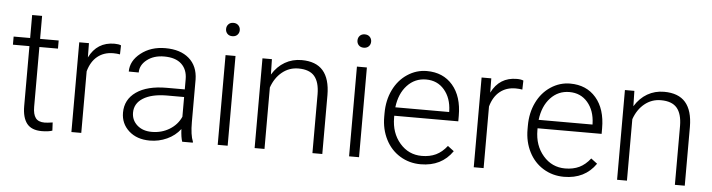

<svg xmlns="http://www.w3.org/2000/svg" viewBox="-46 -919 4174 1126"><g transform="rotate(5 2041.5 -356.0)"><path d="M167 -663.6V-528.3H276.4V-480.5H167V-128.4Q167 -84.5 182.9 -63Q198.7 -41.5 235.8 -41.5Q250.5 -41.5 283.2 -46.4L285.6 1.5Q262.7 9.8 223.1 9.8Q163.1 9.8 135.7 -25.1Q108.4 -60.1 108.4 -127.9V-480.5H11.2V-528.3H108.4V-663.6Z M641.6 -478.5Q623 -481.9 602.1 -481.9Q547.4 -481.9 509.5 -451.4Q471.7 -420.9 455.6 -362.8V0H397.5V-528.3H454.6L455.6 -444.3Q502 -538.1 604.5 -538.1Q628.9 -538.1 643.1 -531.7Z M1049.8 0Q1041 -24.9 1038.6 -73.7Q1007.8 -33.7 960.2 -12Q912.6 9.8 859.4 9.8Q783.2 9.8 736.1 -32.7Q689 -75.2 689 -140.1Q689 -217.3 753.2 -262.2Q817.4 -307.1 932.1 -307.1H1038.1V-367.2Q1038.1 -423.8 1003.2 -456.3Q968.3 -488.8 901.4 -488.8Q840.3 -488.8 800.3 -457.5Q760.3 -426.3 760.3 -382.3L701.7 -382.8Q701.7 -445.8 760.3 -491.9Q818.8 -538.1 904.3 -538.1Q992.7 -538.1 1043.7 -493.9Q1094.7 -449.7 1096.2 -370.6V-120.6Q1096.2 -43.9 1112.3 -5.9V0ZM866.2 -42Q924.8 -42 970.9 -70.3Q1017.1 -98.6 1038.1 -146V-262.2H933.6Q846.2 -261.2 796.9 -230.2Q747.6 -199.2 747.6 -145Q747.6 -100.6 780.5 -71.3Q813.5 -42 866.2 -42Z M1317.4 0H1258.8V-528.3H1317.4ZM1248.5 -681.2Q1248.5 -697.8 1259.3 -709.2Q1270 -720.7 1288.6 -720.7Q1307.1 -720.7 1318.1 -709.2Q1329.1 -697.8 1329.1 -681.2Q1329.1 -664.6 1318.1 -653.3Q1307.1 -642.1 1288.6 -642.1Q1270 -642.1 1259.3 -653.3Q1248.5 -664.6 1248.5 -681.2Z M1531.7 -528.3 1533.7 -438Q1563.5 -486.8 1607.9 -512.5Q1652.3 -538.1 1706.1 -538.1Q1791 -538.1 1832.5 -490.2Q1874 -442.4 1874.5 -346.7V0H1816.4V-347.2Q1815.9 -418 1786.4 -452.6Q1756.8 -487.3 1691.9 -487.3Q1637.7 -487.3 1595.9 -453.4Q1554.2 -419.4 1534.2 -361.8V0H1476.1V-528.3Z M2090.8 0H2032.2V-528.3H2090.8ZM2022 -681.2Q2022 -697.8 2032.7 -709.2Q2043.5 -720.7 2062 -720.7Q2080.6 -720.7 2091.6 -709.2Q2102.5 -697.8 2102.5 -681.2Q2102.5 -664.6 2091.6 -653.3Q2080.6 -642.1 2062 -642.1Q2043.5 -642.1 2032.7 -653.3Q2022 -664.6 2022 -681.2Z M2454.1 9.8Q2386.7 9.8 2332.3 -23.4Q2277.8 -56.6 2247.6 -116Q2217.3 -175.3 2217.3 -249V-270Q2217.3 -346.2 2246.8 -407.2Q2276.4 -468.3 2329.1 -503.2Q2381.8 -538.1 2443.4 -538.1Q2539.6 -538.1 2595.9 -472.4Q2652.3 -406.7 2652.3 -293V-260.3H2275.4V-249Q2275.4 -159.2 2326.9 -99.4Q2378.4 -39.6 2456.5 -39.6Q2503.4 -39.6 2539.3 -56.6Q2575.2 -73.7 2604.5 -111.3L2641.1 -83.5Q2576.7 9.8 2454.1 9.8ZM2443.4 -488.3Q2377.4 -488.3 2332.3 -439.9Q2287.1 -391.6 2277.3 -310.1H2594.2V-316.4Q2591.8 -392.6 2550.8 -440.4Q2509.8 -488.3 2443.4 -488.3Z M3010.3 -478.5Q2991.7 -481.9 2970.7 -481.9Q2916 -481.9 2878.2 -451.4Q2840.3 -420.9 2824.2 -362.8V0H2766.1V-528.3H2823.2L2824.2 -444.3Q2870.6 -538.1 2973.1 -538.1Q2997.6 -538.1 3011.7 -531.7Z M3297.9 9.8Q3230.5 9.8 3176 -23.4Q3121.6 -56.6 3091.3 -116Q3061 -175.3 3061 -249V-270Q3061 -346.2 3090.6 -407.2Q3120.1 -468.3 3172.9 -503.2Q3225.6 -538.1 3287.1 -538.1Q3383.3 -538.1 3439.7 -472.4Q3496.1 -406.7 3496.1 -293V-260.3H3119.1V-249Q3119.1 -159.2 3170.7 -99.4Q3222.2 -39.6 3300.3 -39.6Q3347.2 -39.6 3383.1 -56.6Q3418.9 -73.7 3448.2 -111.3L3484.9 -83.5Q3420.4 9.8 3297.9 9.8ZM3287.1 -488.3Q3221.2 -488.3 3176 -439.9Q3130.9 -391.6 3121.1 -310.1H3438V-316.4Q3435.5 -392.6 3394.5 -440.4Q3353.5 -488.3 3287.1 -488.3Z M3665.5 -528.3 3667.5 -438Q3697.3 -486.8 3741.7 -512.5Q3786.1 -538.1 3839.8 -538.1Q3924.8 -538.1 3966.3 -490.2Q4007.8 -442.4 4008.3 -346.7V0H3950.2V-347.2Q3949.7 -418 3920.2 -452.6Q3890.6 -487.3 3825.7 -487.3Q3771.5 -487.3 3729.7 -453.4Q3688 -419.4 3668 -361.8V0H3609.9V-528.3Z"/></g></svg>

Font: Roboto Light
Style: Regular
Weight: 300
Designer: Google
Version: Version 2.134; 2016; ttfautohint (v1.6)